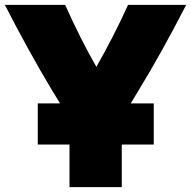

<svg xmlns="http://www.w3.org/2000/svg" viewBox="-64 -743 789 793"><path d="M439 30H223V-146H92V-316H184L151 -370Q55 -530 -44 -723H205Q269 -580 334 -467Q404 -589 465 -723H705Q604 -526 508 -369Q505 -364 493.5 -345Q482 -326 476 -316H571V-146H439Z"/></svg>

Font: Repo
Style: ExtraBlack
Weight: 1000
Designer: Stefan Peev
Foundry: Context Ltd
Version: Version 001.000